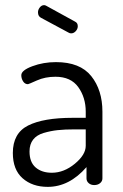

<svg xmlns="http://www.w3.org/2000/svg" viewBox="-20 -721 478 748"><path d="M30 -125C30 -81.7 42.7 -48.8 68 -26.5C93.3 -4.2 126 7 166 7C222 7 272.3 -18.7 317 -70V-26C317 -18.7 319.8 -12.5 325.5 -7.5C331.2 -2.5 338.3 0 347 0C356.3 0 364 -2.5 370 -7.5C376 -12.5 379 -18.7 379 -26V-286C379 -342 364.5 -388.2 335.5 -424.5C306.5 -460.8 260.7 -479 198 -479C165.3 -479 134.7 -473.7 106 -463C77.3 -452.3 63 -440.7 63 -428C63 -419.3 65.3 -411.3 70 -404C74.7 -396.7 81 -393 89 -393C90.3 -393 101.8 -397.8 123.5 -407.5C145.2 -417.2 169.3 -422 196 -422C236 -422 265.7 -408.5 285 -381.5C304.3 -354.5 314 -322.7 314 -286V-262H263C187 -262 129.2 -252 89.5 -232C49.8 -212 30 -176.3 30 -125ZM95 -131C95 -149.7 99.7 -165 109 -177C118.3 -189 132 -197.7 150 -203C168 -208.3 186.2 -212 204.5 -214C222.8 -216 245.3 -217 272 -217H314V-153C314 -129.7 299.8 -106.3 271.5 -83C243.2 -59.7 213.3 -48 182 -48C156 -48 135 -54.8 119 -68.5C103 -82.2 95 -103 95 -131ZM128 -673C128 -662.3 132.3 -655 141 -651L247 -594C250.3 -592 253.7 -591 257 -591C263.7 -591 269.7 -593.8 275 -599.5C280.3 -605.2 283 -611.7 283 -619C283 -627.7 279.3 -633.7 272 -637L161 -698C157.7 -700 154.7 -701 152 -701C145.3 -701 139.7 -698 135 -692C130.3 -686 128 -679.7 128 -673Z"/></svg>

Font: Terminal Dosis
Style: Book
Weight: 400
Designer: EdgarTolentino, PabloImpallari, IginoMarini
Foundry: EdgarTolentino, PabloImpallari, IginoMarini
Version: Version 1.006